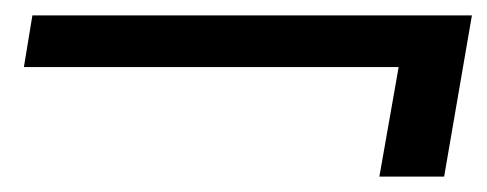

<svg xmlns="http://www.w3.org/2000/svg" viewBox="-20 -452 632 249"><path d="M472 -223 497 -365H11L22 -432H592L556 -223Z"/></svg>

Font: DM Sans 36pt
Style: Italic
Weight: 400
Italic angle: -10°
Designer: Colophon Foundry, Jonny Pinhorn
Foundry: Colophon Foundry
Version: Version 4.004;gftools[0.9.30]